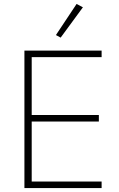

<svg xmlns="http://www.w3.org/2000/svg" viewBox="-20 -955 606 975"><path d="M401 -918 369 -935 264 -777 288 -764ZM496 0V-33H141V-338H482V-371H141V-665H496V-698H104V0Z"/></svg>

Font: IBM Plex Thai Looped ExtraLight
Style: Regular
Weight: 200
Designer: Mike Abbink, Paul van der Laan, Pieter van Rosmalen, Ben Mitchell, Mark Frömberg
Foundry: Bold Monday
Version: Version 1.0